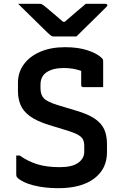

<svg xmlns="http://www.w3.org/2000/svg" viewBox="-20 -966 640 1005"><path d="M321 -719Q389 -719 439 -702.5Q489 -686 513 -662Q520 -656 520 -645V-510H416Q405 -510 405 -521V-595Q363 -610 314 -610Q258 -610 225 -588.5Q192 -567 192 -523V-503Q192 -470 209.5 -451.5Q227 -433 282 -416L378 -387Q440 -369 475 -345.5Q510 -322 525 -290Q540 -258 540 -212V-169Q540 -82 473 -31.5Q406 19 285 19Q212 19 154.5 4Q97 -11 71 -36Q68 -39 66.5 -43Q65 -47 65 -55V-152H83Q127 -121 176 -106Q225 -91 293 -91Q358 -91 389.5 -114Q421 -137 421 -171V-203Q421 -222 414.5 -235.5Q408 -249 389 -260Q370 -271 331 -283L236 -312Q172 -332 136.5 -358Q101 -384 87.5 -417Q74 -450 74 -488V-533Q74 -587 104.5 -629Q135 -671 190.5 -695Q246 -719 321 -719ZM380 -775H261Q254 -775 248.5 -778.5Q243 -782 229 -795Q219 -805 192.5 -830.5Q166 -856 134.5 -887.5Q103 -919 75 -946H183Q194 -946 198.5 -944Q203 -942 211 -936Q225 -925 249.5 -904Q274 -883 310 -852H319Q353 -882 380 -904.5Q407 -927 429 -946H530Q542 -946 542 -939Q542 -935 538 -931Q534 -927 520 -913Q503 -896 476.5 -870Q450 -844 424 -818.5Q398 -793 380 -775Z"/></svg>

Font: Recursive Mn Lnr St SmB
Style: Regular
Weight: 600
Monospace: yes
Version: Version 1.079;hotconv 1.0.112;makeotfexe 2.5.65598; ttfautoh